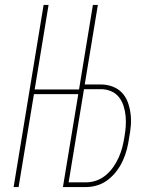

<svg xmlns="http://www.w3.org/2000/svg" viewBox="-20 -755 640 775"><path d="M35 0 156 -735H176L120 -394H299L355 -735H375L322 -414H388Q412 -414 434.5 -405.5Q457 -397 472.5 -380.5Q488 -364 496 -342Q504 -320 507 -296Q510 -272 508 -247.5Q506 -223 501 -198Q498 -175 492 -152Q486 -129 476 -107Q466 -85 451 -65Q436 -45 416 -29.5Q396 -14 373 -7Q350 0 327 0H234L296 -375H117L55 0ZM327 -19Q348 -19 368.5 -26Q389 -33 406.5 -47.5Q424 -62 437 -80.5Q450 -99 459 -119Q468 -139 473.5 -160Q479 -181 482 -201Q486 -223 487.5 -244.5Q489 -266 487 -287Q485 -308 478.5 -328Q472 -348 459.5 -363.5Q447 -379 428 -387Q409 -395 388 -395H319L257 -19Z"/></svg>

Font: Iosevka Thin Extended
Style: Italic
Weight: 100
Width: 7
Italic angle: -9°
Monospace: yes
Designer: Belleve Invis
Foundry: Belleve Invis
Version: Version 32.5.0; ttfautohint (v1.8.4)